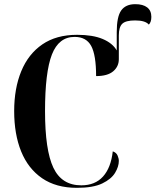

<svg xmlns="http://www.w3.org/2000/svg" viewBox="-20 -891 746 921"><path d="M349 10Q249 10 182 -36Q115 -82 81.5 -164.5Q48 -247 48 -358Q48 -467 82 -549.5Q116 -632 183 -678Q250 -724 350 -724Q425 -724 472.5 -704Q520 -684 540 -649V-737Q540 -811 561.5 -841Q583 -871 629 -871Q666 -871 686 -855.5Q706 -840 706 -810Q706 -785 694 -773Q677 -793 628 -793Q583 -793 566.5 -777Q550 -761 550 -721V-607Q550 -572 523 -549Q496 -526 441 -526Q441 -627 417.5 -670.5Q394 -714 338 -714Q262 -714 229 -629.5Q196 -545 196 -358Q196 -171 236 -86.5Q276 -2 370 -2Q436 -2 474 -44Q512 -86 521 -165Q538 -159 544 -145Q550 -131 550 -119Q550 -92 532 -62Q514 -32 470.5 -11Q427 10 349 10Z"/></svg>

Font: Noto Serif Display Condensed
Style: Bold
Weight: 700
Width: 3
Designer: Monotype Design Team
Foundry: Monotype Imaging Inc.
Version: Version 2.009